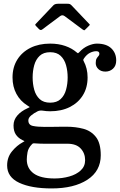

<svg xmlns="http://www.w3.org/2000/svg" viewBox="-20 -770 656 1050"><path d="M48.5 -346.5Q48.5 -402 74.5 -443.8Q100.5 -485.5 146.8 -508.5Q193 -531.5 254.5 -531.5Q299.5 -531.5 336.5 -518.8Q373.5 -506 400 -483Q405.5 -478.5 406.8 -478.8Q408 -479 413 -484Q436 -509 462.5 -520.2Q489 -531.5 509.5 -531.5Q561.5 -531.5 588.5 -505.8Q615.5 -480 615.5 -439.5Q615.5 -410.5 598.2 -394.5Q581 -378.5 556.5 -378.5Q532.5 -378.5 518 -392.2Q503.5 -406 503.5 -425Q503.5 -442 508.5 -450.2Q513.5 -458.5 518.5 -463.5Q523.5 -468.5 523.5 -476Q523.5 -490 506.5 -490Q490 -490 472.2 -481.2Q454.5 -472.5 439.5 -451Q436.5 -446 435.5 -443.8Q434.5 -441.5 437.5 -436Q459 -396 459 -346.5Q459 -290.5 433.2 -249Q407.5 -207.5 361.5 -184.5Q315.5 -161.5 254.5 -161.5Q233.5 -161.5 212.5 -165Q198 -167 186 -161.5Q165.5 -151.5 150.2 -138.5Q135 -125.5 135 -111.5Q135 -86.5 160.2 -81.2Q185.5 -76 224.5 -76Q237 -76 260 -76.2Q283 -76.5 306.5 -76.8Q330 -77 344 -77Q393 -77 435.5 -65.8Q478 -54.5 504.5 -21Q531 12.5 531 79Q531 165.5 457.8 213Q384.5 260.5 262.5 260.5Q151 260.5 85 229.5Q19 198.5 19 135Q19 90 45.5 57.8Q72 25.5 104.5 8Q115 2.5 113.5 1.5Q112 0.5 102.5 -4Q80.5 -14.5 67.2 -33.5Q54 -52.5 54 -84Q54 -114 74.5 -138Q95 -162 130.5 -178Q143.5 -183.5 142 -185Q140.5 -186.5 130 -193Q91 -217 69.8 -256.5Q48.5 -296 48.5 -346.5ZM158.5 -346.5Q158.5 -311 167.2 -279.2Q176 -247.5 197 -228Q218 -208.5 254.5 -208.5Q290.5 -208.5 311.5 -228Q332.5 -247.5 341.2 -279.2Q350 -311 350 -346.5Q350 -382 341.2 -413.5Q332.5 -445 311.5 -464.8Q290.5 -484.5 254.5 -484.5Q218 -484.5 197 -464.8Q176 -445 167.2 -413.5Q158.5 -382 158.5 -346.5ZM445.5 106Q445.5 68 421.2 42Q397 16 348.5 16H237Q220 16 203 15.8Q186 15.5 170 14Q160 12.5 155 18.5Q134.5 39.5 130.5 62.8Q126.5 86 126.5 102Q126.5 151 164.2 178.5Q202 206 278.5 206Q320.5 206 358.8 195.2Q397 184.5 421.2 162.2Q445.5 140 445.5 106ZM192.5 -611.5 178 -626.5Q172.5 -632.5 172.5 -634.5Q172.5 -636.5 178 -642L272 -741Q280 -749.5 298.5 -749.5H348Q358 -749.5 362.2 -747.5Q366.5 -745.5 371 -741L467 -640Q471 -636.5 471 -634.8Q471 -633 467 -629L447.5 -609.5Q442 -604 440 -604.2Q438 -604.5 431.5 -609L334 -681.5Q321 -691 309 -682L210.5 -608.5Q202 -602 192.5 -611.5Z"/></svg>

Font: Besley Medium
Style: Regular
Weight: 500
Designer: Owen Earl
Foundry: indestructible type*
Version: Version 2.001; ttfautohint (v1.8.3)